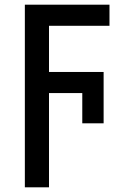

<svg xmlns="http://www.w3.org/2000/svg" viewBox="-20 -559 516 819"><path d="M189 240V-162H331V-33H422V-252H189V-449H447V-539H86V240Z"/></svg>

Font: Noto Sans SemiCondensed Medium
Style: Regular
Weight: 500
Width: 4
Designer: Monotype Design Team
Foundry: Monotype Imaging Inc.
Version: Version 2.013